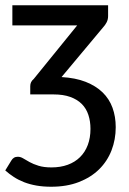

<svg xmlns="http://www.w3.org/2000/svg" viewBox="-31 -528 492 730"><path d="M203 -235Q256 -232 294.8 -216.8Q333.5 -201.5 359 -176.8Q384.5 -152 396.8 -118.2Q409 -84.5 409 -44.5Q409 2.5 393 43.8Q377 85 345.8 115.8Q314.5 146.5 268.8 164.2Q223 182 163.5 182Q133 182 107.5 177.5Q82 173 60.8 164.8Q39.5 156.5 21.8 145Q4 133.5 -11 120L12 82.5Q16 75.5 22 71.8Q28 68 37 68Q47 68 57.2 74.2Q67.5 80.5 81.5 88.2Q95.5 96 115.5 102.2Q135.5 108.5 165 108.5Q199 108.5 226.5 98.5Q254 88.5 273.2 69.5Q292.5 50.5 302.8 23.2Q313 -4 313 -38Q313 -67 305 -91.2Q297 -115.5 279.8 -132.8Q262.5 -150 236 -159.5Q209.5 -169 173 -169H84V-200.5Q84 -217 97 -227.5L262.5 -431.5H16V-508H380V-467Q380 -454 374.5 -443.2Q369 -432.5 361 -424Z"/></svg>

Font: Lato 2
Style: Regular
Weight: 500
Designer: Lukasz Dziedzic with Adam Twardoch and Botio Nikoltchev
Foundry: tyPoland Lukasz Dziedzic
Version: Version 2.015; 2015-08-06; http://www.latofonts.com/